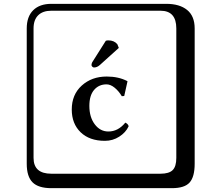

<svg xmlns="http://www.w3.org/2000/svg" viewBox="-20 -774 1140 1006"><path d="M534.2 -560.1Q538.6 -562.5 547.4 -562.5Q577.6 -562.5 594.7 -542.5L602.5 -522.9L503.4 -433.6Q488.8 -420.4 472.7 -420.4Q467.8 -420.4 463.6 -424.6Q459.5 -428.7 459.5 -432.6Q459.5 -443.4 466.3 -452.6ZM538.1 -332Q498 -332 473.1 -303Q448.2 -273.9 448.2 -219.2Q448.2 -160.2 476.6 -122.6Q504.9 -85 547.9 -85Q598.6 -85 636.2 -130.9H638.2Q653.3 -122.1 653.8 -111.8Q638.7 -79.6 604.7 -57.9Q570.8 -36.1 529.8 -36.1Q448.7 -36.1 402.3 -81.1Q356 -126 356 -200.2Q356 -278.3 408.4 -325.7Q460.9 -373 539.1 -373Q601.1 -373 647 -349.1L647.9 -347.2L630.9 -271L618.2 -270Q602.1 -296.9 580.6 -314.5Q559.1 -332 538.1 -332ZM249 -717.8Q204.1 -717.8 179.9 -693.8Q155.8 -669.9 155.8 -625V53.2Q155.8 136.2 249 136.2H820.8Q865.7 136.2 884.8 117.2Q903.8 98.1 903.8 53.2V-625Q903.8 -717.8 820.8 -717.8ZM1000 84Q1000 152.8 973.4 182.4Q946.8 211.9 880.9 211.9H249Q181.2 211.9 150.6 181.4Q120.1 150.9 120.1 84V-625Q120.1 -687 154.1 -720.5Q188 -753.9 249 -753.9H851.1Q920.9 -753.9 960.4 -721.9Q1000 -689.9 1000 -625Z"/></svg>

Font: Linux Biolinum Keyboard
Style: Regular
Weight: 700
Designer: Philipp H. Poll
Foundry: Philipp H. Poll
Version: Version 0.6.1 ; ttfautohint (v0.9)